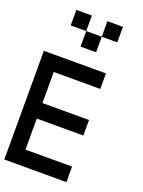

<svg xmlns="http://www.w3.org/2000/svg" viewBox="-182 -1181 863 1162"><g transform="rotate(20 250.0 -600.0)"><path d="M0 -100V-800H400V-700H100V-500H400V-400H100V-200H400V-100ZM100 -1100H200V-1000H100ZM300 -1100H400V-1000H300ZM200 -1000H300V-900H200Z"/></g></svg>

Font: GalmuriMono9 Regular
Style: Regular
Weight: 400
Designer: Lee Minseo (quiple)
Version: Version 2.399;hotconv 1.1.1;makeotfexe 2.6.0 DEVELOPMENT